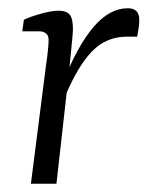

<svg xmlns="http://www.w3.org/2000/svg" viewBox="-20 -446 361 466"><path d="M55 0 92 -290Q94 -302 96 -321Q98 -340 98 -349Q98 -360 91.5 -365Q85 -370 76 -370H34L38 -398Q52 -405 78.5 -412.5Q105 -420 122 -420Q147 -420 153 -404Q159 -388 156 -358L148 -276L117 0ZM133 -246Q168 -335 207 -380.5Q246 -426 290 -426Q304 -426 311 -419Q318 -412 318 -398Q318 -388 316.5 -378Q315 -368 313 -357H288Q238 -357 203.5 -321.5Q169 -286 138 -212Z"/></svg>

Font: Rasa Light
Style: Italic
Weight: 300
Italic angle: -7.10001°
Designer: Anna Giedrys (Yrsa+Rasa design), David Brezina (Yrsa art-direction, Rasa art-direction, design)
Foundry: Rosetta Type Foundry
Version: Version 2.004